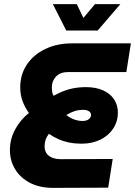

<svg xmlns="http://www.w3.org/2000/svg" viewBox="-20 -910 654 930"><path d="M237 0Q171 0 124 -25Q77 -50 52.5 -91.5Q28 -133 28 -183Q28 -236 53 -282.5Q78 -329 120 -363Q101 -389 89.5 -419.5Q78 -450 78 -487Q78 -549 110 -597Q142 -645 199 -672.5Q256 -700 329 -700H614L592 -561H310Q272 -561 251.5 -539.5Q231 -518 231 -486Q231 -477 232.5 -466Q234 -455 240 -446Q279 -468 316 -478Q353 -488 396 -488Q445 -488 480 -472Q515 -456 533 -428Q551 -400 551 -365Q551 -322 528.5 -287.5Q506 -253 466 -233.5Q426 -214 374 -214Q344 -214 316 -219.5Q288 -225 263 -236Q238 -247 217 -262Q206 -248 201 -233.5Q196 -219 196 -201Q196 -182 205 -168Q214 -154 232 -146.5Q250 -139 277 -139L526 -140L504 -1ZM379 -324Q400 -324 410.5 -333Q421 -342 421 -353Q421 -364 411 -371Q401 -378 382 -378Q361 -378 342 -372Q323 -366 301 -353Q320 -338 340.5 -331Q361 -324 379 -324ZM301 -762 236 -890H352L384 -823L440 -890H563L453 -762Z"/></svg>

Font: MuseoModerno Thin
Style: Bold Italic
Weight: 700
Italic angle: -9°
Version: Version 1.003